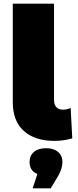

<svg xmlns="http://www.w3.org/2000/svg" viewBox="-20 -762 426 1052"><path d="M50 -202V-742H276V-214Q276 -188 289 -174.5Q302 -161 326 -161Q337 -161 348.5 -164Q360 -167 367 -171L376 -4Q328 10 279 10Q171 10 110.5 -44.5Q50 -99 50 -202ZM322 125Q322 162 297 205L258 270H159L185 191Q142 175 142 125Q142 91 166 70.5Q190 50 232 50Q274 50 298 70.5Q322 91 322 125Z"/></svg>

Font: Montserrat Alternates Black
Style: Regular
Weight: 900
Designer: Julieta Ulanovsky
Foundry: Julieta Ulanovsky
Version: Version 7.200